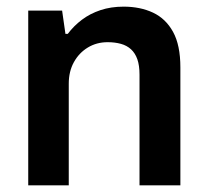

<svg xmlns="http://www.w3.org/2000/svg" viewBox="-20 -558 624 578"><path d="M65 0V-526H167L177 -456H184Q202 -480 226.5 -498.5Q251 -517 282.5 -527.5Q314 -538 352 -538Q402 -538 440.5 -520Q479 -502 501 -462Q523 -422 523 -355V0H400V-333Q400 -361 393.5 -379.5Q387 -398 374.5 -409.5Q362 -421 344 -426Q326 -431 304 -431Q271 -431 244.5 -415Q218 -399 202.5 -371Q187 -343 187 -306V0Z"/></svg>

Font: Archivo SemiBold
Style: Regular
Weight: 600
Designer: Hector Gatti
Foundry: Omnibus-Type
Version: Version 2.001